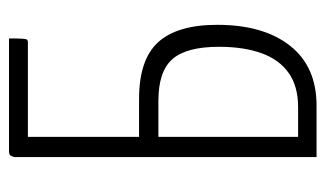

<svg xmlns="http://www.w3.org/2000/svg" viewBox="-172 -568 740 437"><g transform="rotate(-90 198.5 -350.0)"><path d="M59 0V-688Q59 -688 61 -694Q63 -700 72 -700H329Q329 -680 328.5 -671Q328 -662 326.5 -659.5Q325 -657 320 -657H105V-404H191Q281 -404 320.5 -360.5Q360 -317 360 -226Q360 -121 312.5 -60.5Q265 0 176 0ZM173 -42Q220 -42 250.5 -63.5Q281 -85 295.5 -125.5Q310 -166 310 -222Q310 -296 282 -328Q254 -360 187 -360H105V-42Q122 -42 138.5 -42Q155 -42 173 -42Z"/></g></svg>

Font: Yanone Kaffeesatz Light
Style: Regular
Weight: 300
Designer: Yanone (Cyrillic: Daniel Pouzeot, Huerta Tipografica, and Cyreal)
Foundry: Yanone
Version: Version 2.003